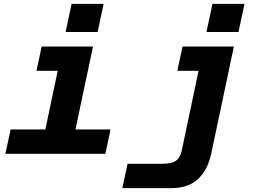

<svg xmlns="http://www.w3.org/2000/svg" viewBox="-20 -797 1340 995"><path d="M35 -126H215L279 -430H169L196 -556H462L371 -126H553L526 0H8ZM351 -777H517L486 -631H320ZM868 178H614L641 52H815Q848 52 869 46.5Q890 41 903.5 25Q917 9 923 -22L1009 -430H899L926 -556H1192L1075 -2Q1057 83 1006.5 130.5Q956 178 868 178ZM1081 -777H1247L1216 -631H1050Z"/></svg>

Font: Azeret Mono
Style: Bold Italic
Weight: 700
Italic angle: -12°
Designer: Martin Vácha
Foundry: Displaay
Version: Version 1.000; Glyphs 3.0.3, build 3074